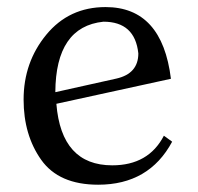

<svg xmlns="http://www.w3.org/2000/svg" viewBox="-20 -502 548 532"><path d="M252 9.8Q143.1 9.8 94.2 -59.1Q45.4 -127.9 45.4 -226.1Q45.4 -329.6 108.4 -406Q171.4 -482.4 272.5 -482.4Q429.2 -482.4 453.6 -283.7L136.2 -214.4Q149.9 -43.9 291 -43.9Q391.6 -43.9 434.1 -126L457 -109.4Q393.1 9.8 252 9.8ZM133.3 -246.6 302.2 -284.2Q363.3 -297.9 363.3 -354Q354 -441.9 266.6 -441.9Q134.3 -428.2 133.3 -246.6Z"/></svg>

Font: Kelvinch
Style: Regular
Weight: 400
Designer: Paul James MIller
Foundry: High-Logic / Made with FontCreator
Version: Version 3.30 September 23, 2016